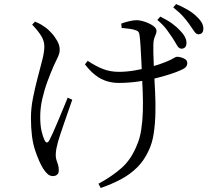

<svg xmlns="http://www.w3.org/2000/svg" viewBox="-20 -851 1040 948"><path d="M874.4 -610.8Q862.9 -611.6 854.1 -627.1Q845.2 -642.6 832.2 -663.3Q819.6 -682.5 803 -705Q786.4 -727.5 756.8 -752.6L771.3 -769.1Q806.9 -751.6 830.8 -734Q854.6 -716.5 871.8 -697.4Q888.6 -679.2 895.2 -664.1Q901.9 -648.9 900.3 -634.1Q899.5 -622.3 892.3 -616.1Q885.1 -610 874.4 -610.8ZM466 56.3Q533.2 20 580.7 -22.1Q628.1 -64.1 656.6 -135.8Q671.3 -169.7 677.6 -212.4Q684 -255 685.3 -301.6Q686.5 -348.1 684.8 -393Q683 -437.8 681.2 -474.6Q680.2 -506.4 678.2 -545.5Q676.2 -584.6 674.1 -619.5Q672 -654.3 669.8 -671.2Q668.5 -687.4 663.2 -693.8Q657.8 -700.1 646.6 -703Q634.5 -707.1 616 -709.3Q597.4 -711.6 580.7 -713.1L578.7 -734.5Q595.2 -740.9 617.3 -746.1Q639.4 -751.3 652.9 -751.3Q672 -751.3 695.3 -743.5Q718.6 -735.6 735.7 -723.7Q752.8 -711.7 752.8 -698.6Q752.8 -687.2 745.2 -671.6Q737.6 -656 737.2 -629.2Q736.8 -613.9 737.2 -589.7Q737.6 -565.5 739 -538Q740.4 -510.5 741.4 -483.1Q743.4 -444.2 745.9 -394.6Q748.4 -345.1 747.3 -292.7Q746.2 -240.4 739 -192.1Q731.9 -143.9 713.8 -106.9Q690.8 -56.9 655.6 -22.8Q620.5 11.4 575.7 35Q530.8 58.6 477.5 77.2ZM241.4 18.4Q226.1 18.4 214.7 7.8Q203.2 -2.8 193.5 -17.8Q172.9 -50.5 152.9 -110.5Q132.8 -170.6 132.8 -268.7Q132.8 -316.6 142.9 -367.6Q153 -418.5 165.8 -466.8Q178.7 -515.1 188.8 -554.9Q198.9 -594.8 198.9 -621.3Q198.9 -649.2 183.2 -674.3Q167.4 -699.4 138.8 -729.5L152.9 -744.2Q170.9 -736.8 182.5 -730Q194.1 -723.2 205.6 -714.9Q216.5 -707.1 233.1 -689.4Q249.7 -671.8 262.2 -649.6Q274.8 -627.4 274.8 -605.1Q274.8 -588.4 264.9 -567.6Q255 -546.8 244.1 -523.4Q230.2 -491.5 214.8 -450.1Q199.4 -408.7 189 -363.6Q178.6 -318.5 178.6 -275Q178.6 -232.8 185 -204.6Q191.5 -176.4 199.8 -159.1Q205.6 -147.5 211.6 -147.4Q217.5 -147.3 223.7 -158.7Q229.9 -170 240.8 -194.1Q251.6 -218.3 264.7 -249.1Q277.7 -279.9 290.7 -311.4Q303.7 -342.9 314.3 -368.9L336.8 -358.5Q327.5 -332.3 317.1 -302.1Q306.8 -271.9 296.4 -242.5Q286.1 -213.1 278.4 -189.2Q270.8 -165.3 266.8 -152.6Q262.2 -135.9 258.7 -118.7Q255.2 -101.5 255.2 -85.4Q255.2 -70.4 259.1 -59.7Q262.9 -48.9 266.6 -37.5Q270.3 -26.1 270.3 -9.3Q270.3 4.2 262.1 11.3Q253.9 18.4 241.4 18.4ZM565.4 -441.6Q535.8 -441.6 507.3 -450.2Q478.8 -458.8 452.1 -479.1Q425.4 -499.3 399.5 -533.3L413 -550.6Q454.2 -523.2 489.8 -509.8Q525.4 -496.3 567.2 -496.3Q605 -496.3 648 -503.7Q691.1 -511.1 730.7 -522.4Q770.3 -533.6 796.4 -544.4Q825.7 -556.2 836.7 -563.4Q847.6 -570.6 854 -570.6Q869.3 -570.6 887 -562.8Q904.7 -555.1 904.7 -540.3Q904.7 -528.8 898.3 -520.9Q891.8 -513.1 876.3 -506.2Q854.7 -496.2 821.6 -485.2Q788.6 -474.2 747.1 -464.3Q705.7 -454.4 659.4 -448Q613.1 -441.6 565.4 -441.6ZM958.9 -681.7Q948.3 -681.7 938.1 -697.5Q927.9 -713.4 913.7 -732.5Q901.4 -750.3 884 -769.9Q866.6 -789.5 835.3 -814.4L849.6 -830.9Q886.1 -815.4 910.2 -800.7Q934.3 -786 952.1 -768.4Q970.5 -750.5 977.9 -735.6Q985.4 -720.7 983.8 -705.3Q983.1 -693.9 976.5 -687.8Q970 -681.7 958.9 -681.7Z"/></svg>

Font: Noto Serif HK ExtraLight
Style: Regular
Weight: 200
Designer: Ryoko NISHIZUKA 西塚涼子 (kana & ideographs); Frank Grießhammer (Latin, Greek & Cyrillic); Wenlong ZHANG 张文龙 (bopomofo); San
Foundry: Adobe
Version: Version 2.002-H1;hotconv 1.1.0;makeotfexe 2.6.0